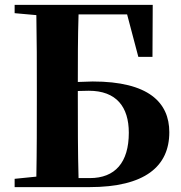

<svg xmlns="http://www.w3.org/2000/svg" viewBox="-20 -767 740 787"><path d="M547 -534H605L606 -747H40V-713L129 -705C131 -603 131 -502 131 -400V-364C131 -256 131 -148 129 -43L40 -34V0H346C574 0 674 -85 674 -225C674 -347 589 -433 360 -433L299 -431C299 -519 299 -613 302 -708H501ZM302 -37C299 -145 299 -255 299 -365V-394L344 -395C457 -395 508 -329 508 -223C508 -101 452 -37 348 -37Z"/></svg>

Font: GenKiMin2 TW H
Style: Regular
Weight: 900
Version: Version 2.100;PS 2.1;hotconv 16.6.51;makeotf.lib2.5.65220 DE